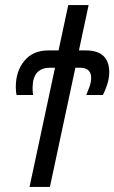

<svg xmlns="http://www.w3.org/2000/svg" viewBox="-20 -734 449 754"><path d="M176 0 276 -468H294Q338 -468 338 -428Q338 -412 331.5 -393.5Q325 -375 319 -361H384Q392 -375 400.5 -400.5Q409 -426 409 -450Q409 -536 317 -536H290L328 -714H248L210 -536H169Q110 -536 76 -495.5Q42 -455 42 -392Q42 -382 43 -374Q44 -366 45 -361H110Q108 -373 108 -389Q108 -468 177 -468H196L96 0Z"/></svg>

Font: Noto Sans Display Condensed
Style: Italic
Weight: 400
Width: 3
Designer: Monotype Design team
Foundry: Monotype Imaging Inc.
Version: 1.000